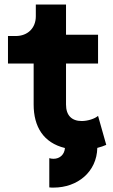

<svg xmlns="http://www.w3.org/2000/svg" viewBox="-20 -665 510 869"><path d="M51.3 -502H16.1V-377.4H132.3V-191.9C132.3 -91.3 176.8 -18.6 273.9 4.9C272 33.7 251.5 53.7 222.2 53.7C215.3 53.7 209 52.7 203.1 50.8V183.1C209.5 184.1 215.8 184.1 222.2 184.1C331.1 184.1 418 112.8 420.4 4.4C436 0.5 449.7 -4.4 460.9 -9.3L423.8 -140.6C409.2 -127.4 376.5 -117.2 350.1 -117.2C304.2 -117.2 278.8 -143.1 278.8 -191.9V-377.4H423.8V-507.8H278.8V-644.5H142.1V-591.3C142.1 -537.6 105 -502 51.3 -502Z"/></svg>

Font: Giphurs ExtraBold
Style: Regular
Weight: 800
Version: Version 1.000